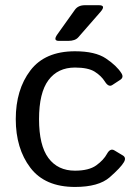

<svg xmlns="http://www.w3.org/2000/svg" viewBox="-20 -721 541 749"><path d="M210 -561.5Q185.5 -561.5 204.1 -587.4L272 -682.6Q284.7 -700.7 311.5 -700.7H365.7Q394.5 -700.7 372.6 -675.3L285.6 -575.7Q273.4 -561.5 246.1 -561.5ZM41.5 -256.3Q41.5 -371.1 98.4 -446Q155.3 -521 272.5 -521Q351.6 -521 393.3 -492.9Q435.1 -464.8 453.6 -435.5Q463.9 -419.4 449.2 -409.7L418.5 -389.6Q403.8 -379.4 389.2 -402.8Q375 -425.3 349.4 -441.4Q323.7 -457.5 272.5 -457.5Q205.6 -457.5 168.9 -408.2Q132.3 -358.9 132.3 -256.3Q132.3 -153.8 168.9 -104.5Q205.6 -55.2 272.5 -55.2Q326.7 -55.2 355.5 -75.9Q384.3 -96.7 397.5 -121.1Q410.2 -144 426.3 -134.3L459 -114.7Q473.6 -106 463.4 -88.4Q451.2 -67.4 408 -29.5Q364.7 8.3 272.5 8.3Q155.3 8.3 98.4 -66.7Q41.5 -141.6 41.5 -256.3Z"/></svg>

Font: Istok
Style: Regular
Weight: 500
Designer: Andrey V. Panov
Foundry: Andrey V. Panov
Version: Version 1.0.3